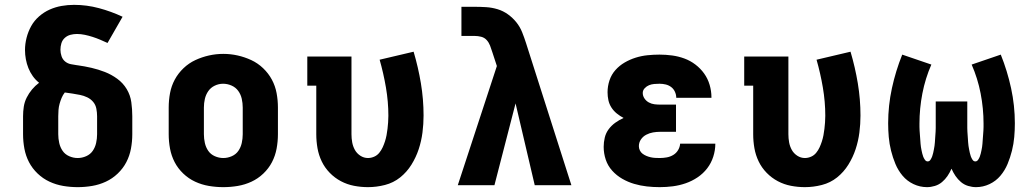

<svg xmlns="http://www.w3.org/2000/svg" viewBox="-20 -763 4240 791"><path d="M300 8Q270 8 240.5 3Q211 -2 184 -14.5Q157 -27 135 -48Q113 -69 99.5 -95Q86 -121 80.5 -150.5Q75 -180 75 -210V-284Q75 -304 78 -323.5Q81 -343 90 -361Q99 -379 112 -394.5Q125 -410 141 -422Q126 -434 115 -449.5Q104 -465 97 -482.5Q90 -500 86.5 -519Q83 -538 83 -557Q83 -582 89.5 -607.5Q96 -633 108.5 -655.5Q121 -678 141 -695.5Q161 -713 184.5 -723.5Q208 -734 233.5 -738.5Q259 -743 285 -743Q337 -743 387.5 -729.5Q438 -716 485 -694L423 -586Q408 -593 392.5 -599.5Q377 -606 361.5 -611Q346 -616 329.5 -619.5Q313 -623 297 -623Q283 -623 270 -619.5Q257 -616 247 -607Q237 -598 233 -585Q229 -572 229 -558Q229 -545 233.5 -531.5Q238 -518 248.5 -509.5Q259 -501 272.5 -498.5Q286 -496 299 -494H300Q329 -490 357 -483.5Q385 -477 412 -466.5Q439 -456 463 -438.5Q487 -421 502 -396Q517 -371 521 -342Q525 -313 525 -284V-210Q525 -180 519.5 -150.5Q514 -121 500.5 -95Q487 -69 465 -48Q443 -27 416 -14.5Q389 -2 359.5 3Q330 8 300 8ZM300 -112Q318 -112 335 -119.5Q352 -127 362 -141.5Q372 -156 376 -174Q380 -192 380 -210V-284Q380 -299 377 -315Q374 -331 364 -343Q354 -355 339.5 -362Q325 -369 309.5 -372Q294 -375 278.5 -377.5Q263 -380 247 -382Q239 -372 234 -360Q229 -348 225.5 -335.5Q222 -323 221 -310Q220 -297 220 -284V-210Q220 -192 224 -174Q228 -156 238 -141.5Q248 -127 265 -119.5Q282 -112 300 -112Z M900 8Q870 8 840.5 3Q811 -2 784 -14.5Q757 -27 735 -48Q713 -69 699.5 -95Q686 -121 680.5 -150.5Q675 -180 675 -210V-320Q675 -350 680.5 -379.5Q686 -409 700 -435Q714 -461 736 -482Q758 -503 785 -515.5Q812 -528 841 -534.5Q870 -541 900 -541Q930 -541 959 -534.5Q988 -528 1015 -515.5Q1042 -503 1064 -482Q1086 -461 1100 -435Q1114 -409 1119.5 -379.5Q1125 -350 1125 -320V-210Q1125 -180 1119.5 -150.5Q1114 -121 1100.5 -95Q1087 -69 1065 -48Q1043 -27 1016 -14.5Q989 -2 959.5 3Q930 8 900 8ZM900 -112Q918 -112 935 -119.5Q952 -127 962 -141.5Q972 -156 976 -174Q980 -192 980 -210V-320Q980 -338 976 -356Q972 -374 961.5 -388.5Q951 -403 934 -410.5Q917 -418 899 -418Q881 -418 864.5 -410Q848 -402 838 -387.5Q828 -373 824 -355.5Q820 -338 820 -320V-210Q820 -192 824 -174Q828 -156 838 -141.5Q848 -127 865 -119.5Q882 -112 900 -112Z M1496 8Q1467 8 1438.5 2.5Q1410 -3 1384.5 -16.5Q1359 -30 1338.5 -51Q1318 -72 1305.5 -98Q1293 -124 1288 -152.5Q1283 -181 1283 -210V-410H1246V-530H1428V-210Q1428 -193 1431 -176.5Q1434 -160 1442 -145.5Q1450 -131 1464.5 -121.5Q1479 -112 1496 -112Q1509 -112 1521.5 -117.5Q1534 -123 1542.5 -133.5Q1551 -144 1556.5 -156Q1562 -168 1566 -180.5Q1570 -193 1572.5 -206Q1575 -219 1576.5 -232.5Q1578 -246 1579 -259Q1580 -272 1580 -286Q1580 -344 1570 -402.5Q1560 -461 1544 -517L1684 -550Q1703 -486 1714 -420Q1725 -354 1725 -287Q1725 -252 1720.5 -217Q1716 -182 1705 -148.5Q1694 -115 1675 -84.5Q1656 -54 1628.5 -32Q1601 -10 1566 -1Q1531 8 1496 8Z M1866 0 2027 -491 2008 -549Q2004 -562 1999 -575Q1994 -588 1985 -598Q1976 -608 1962.5 -611.5Q1949 -615 1935 -615H1881V-735H1935Q1959 -735 1983 -733.5Q2007 -732 2030 -725Q2053 -718 2072.5 -704Q2092 -690 2107 -671.5Q2122 -653 2131 -630.5Q2140 -608 2147 -586L2334 0H2183L2104 -337L2017 0Z M2698 8Q2671 8 2644.5 5Q2618 2 2592.5 -5.5Q2567 -13 2543.5 -26.5Q2520 -40 2502 -60Q2484 -80 2475.5 -105.5Q2467 -131 2467 -158Q2467 -177 2471.5 -196Q2476 -215 2487.5 -230.5Q2499 -246 2515 -257.5Q2531 -269 2549 -277Q2534 -285 2521 -295.5Q2508 -306 2499 -320Q2490 -334 2486.5 -350Q2483 -366 2483 -383Q2483 -408 2491 -432Q2499 -456 2515.5 -474.5Q2532 -493 2553.5 -505.5Q2575 -518 2599 -525.5Q2623 -533 2648 -535.5Q2673 -538 2697 -538Q2723 -538 2749 -534.5Q2775 -531 2799.5 -522Q2824 -513 2845 -497Q2866 -481 2881 -460Q2896 -439 2903.5 -413.5Q2911 -388 2911 -362Q2911 -361 2911 -361Q2911 -361 2911 -360H2766Q2766 -360 2766 -360.5Q2766 -361 2766 -361Q2766 -373 2760.5 -385Q2755 -397 2745 -404.5Q2735 -412 2722.5 -415Q2710 -418 2697 -418Q2686 -418 2675 -417Q2664 -416 2654 -412Q2644 -408 2636 -399.5Q2628 -391 2628 -380Q2628 -368 2635 -357.5Q2642 -347 2653 -341Q2664 -335 2676 -333.5Q2688 -332 2700 -332H2765V-220H2700Q2685 -220 2670.5 -217.5Q2656 -215 2642.5 -208Q2629 -201 2620.5 -188.5Q2612 -176 2612 -161Q2612 -152 2616 -143.5Q2620 -135 2627.5 -129.5Q2635 -124 2643.5 -120.5Q2652 -117 2661 -115Q2670 -113 2679.5 -112.5Q2689 -112 2698 -112Q2712 -112 2726.5 -114.5Q2741 -117 2753.5 -124.5Q2766 -132 2773.5 -144.5Q2781 -157 2782 -171H2927Q2927 -144 2918.5 -117.5Q2910 -91 2893.5 -69.5Q2877 -48 2854 -32.5Q2831 -17 2805 -8Q2779 1 2752 4.5Q2725 8 2698 8Z M3296 8Q3267 8 3238.5 2.5Q3210 -3 3184.5 -16.5Q3159 -30 3138.5 -51Q3118 -72 3105.5 -98Q3093 -124 3088 -152.5Q3083 -181 3083 -210V-410H3046V-530H3228V-210Q3228 -193 3231 -176.5Q3234 -160 3242 -145.5Q3250 -131 3264.5 -121.5Q3279 -112 3296 -112Q3309 -112 3321.5 -117.5Q3334 -123 3342.5 -133.5Q3351 -144 3356.5 -156Q3362 -168 3366 -180.5Q3370 -193 3372.5 -206Q3375 -219 3376.5 -232.5Q3378 -246 3379 -259Q3380 -272 3380 -286Q3380 -344 3370 -402.5Q3360 -461 3344 -517L3484 -550Q3503 -486 3514 -420Q3525 -354 3525 -287Q3525 -252 3520.5 -217Q3516 -182 3505 -148.5Q3494 -115 3475 -84.5Q3456 -54 3428.5 -32Q3401 -10 3366 -1Q3331 8 3296 8Z M3799 8Q3770 8 3743.5 -4.5Q3717 -17 3698.5 -39Q3680 -61 3669 -87.5Q3658 -114 3651 -142Q3644 -170 3641.5 -198.5Q3639 -227 3639 -255Q3639 -328 3654.5 -399.5Q3670 -471 3697 -538L3817 -497Q3792 -440 3780 -378Q3768 -316 3768 -254Q3768 -247 3768 -240Q3768 -233 3768.5 -226Q3769 -219 3769.5 -212Q3770 -205 3770.5 -198.5Q3771 -192 3771.5 -185Q3772 -178 3772.5 -171Q3773 -164 3774 -157.5Q3775 -151 3776.5 -144Q3778 -137 3779.5 -130.5Q3781 -124 3783.5 -117.5Q3786 -111 3790.5 -104.5Q3795 -98 3802 -98Q3809 -98 3813.5 -105Q3818 -112 3820.5 -119Q3823 -126 3824.5 -133Q3826 -140 3827.5 -147.5Q3829 -155 3830 -162Q3831 -169 3831.5 -176.5Q3832 -184 3832.5 -191.5Q3833 -199 3833.5 -206Q3834 -213 3834.5 -220.5Q3835 -228 3835 -235.5Q3835 -243 3835 -250.5Q3835 -258 3835 -265V-345H3965V-265Q3965 -258 3965 -250.5Q3965 -243 3965 -235.5Q3965 -228 3965.5 -220.5Q3966 -213 3966.5 -206Q3967 -199 3967.5 -191.5Q3968 -184 3968.5 -176.5Q3969 -169 3970 -162Q3971 -155 3972.5 -147.5Q3974 -140 3975.5 -133Q3977 -126 3979.5 -119Q3982 -112 3986.5 -105Q3991 -98 3998 -98Q4005 -98 4009.5 -104.5Q4014 -111 4016.5 -117.5Q4019 -124 4020.5 -130.5Q4022 -137 4023.5 -144Q4025 -151 4026 -157.5Q4027 -164 4027.5 -171Q4028 -178 4028.5 -185Q4029 -192 4029.5 -198.5Q4030 -205 4030.5 -212Q4031 -219 4031.5 -226Q4032 -233 4032 -240Q4032 -247 4032 -254Q4032 -316 4020 -378Q4008 -440 3983 -497L4103 -538Q4130 -471 4145.5 -399.5Q4161 -328 4161 -255Q4161 -227 4158.5 -198.5Q4156 -170 4149 -142Q4142 -114 4131 -87.5Q4120 -61 4101.5 -39Q4083 -17 4056.5 -4.5Q4030 8 4001 8Q3985 8 3968.5 3Q3952 -2 3939 -13Q3926 -24 3916.5 -38Q3907 -52 3900 -68Q3893 -52 3883.5 -38Q3874 -24 3861 -13Q3848 -2 3831.5 3Q3815 8 3799 8Z"/></svg>

Font: Iosevka Slab Heavy Extended
Style: Regular
Weight: 900
Width: 7
Monospace: yes
Designer: Belleve Invis
Foundry: Belleve Invis
Version: Version 11.1.0; ttfautohint (v1.8.3)